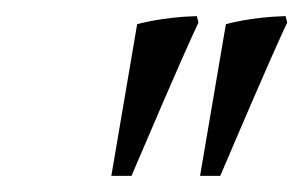

<svg xmlns="http://www.w3.org/2000/svg" viewBox="-20 -690 376 238"><path d="M224 -670C181 -669 150 -660 150 -660L118 -472H143C207 -622 219 -647 226 -662ZM334 -670C291 -669 260 -660 260 -660L228 -472H253C317 -622 329 -647 336 -662Z"/></svg>

Font: Romanesco
Style: Regular
Weight: 400
Designer: Astigmatic (AOETI)
Foundry: Astigmatic (AOETI)
Version: Version 1.000